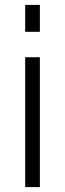

<svg xmlns="http://www.w3.org/2000/svg" viewBox="-20 -765 265 785"><path d="M143 -635V-745H83V-635ZM143 0V-531H83V0Z"/></svg>

Font: Plus Jakarta Sans Light
Style: Regular
Weight: 300
Designer: Gumpita Rahayu
Foundry: Tokotype
Version: Version 2.071;gftools[0.9.30]